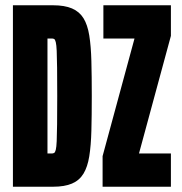

<svg xmlns="http://www.w3.org/2000/svg" viewBox="-20 -708 691 728"><path d="M29 0V-688H181Q225 -688 253 -676Q281 -664 296.5 -639Q312 -614 318.5 -573.5Q325 -533 326.5 -476Q328 -419 328 -344Q328 -269 326.5 -212.5Q325 -156 318.5 -115.5Q312 -75 296.5 -49.5Q281 -24 253 -12Q225 0 181 0ZM160 -126H176Q181 -126 185 -128Q189 -130 191.5 -140Q194 -150 195 -173Q196 -196 196.5 -237.5Q197 -279 197 -344Q197 -409 196.5 -450.5Q196 -492 195 -515Q194 -538 191.5 -548Q189 -558 185.5 -560Q182 -562 176 -562H160ZM369 0V-116L490 -562H372V-688H628V-572L507 -126H628V0Z"/></svg>

Font: Saira UltraCondensed Black
Style: Regular
Weight: 900
Width: 1
Designer: Hector Gatti with collaboration of the Omnibus-Type team
Foundry: Omnibus-Type
Version: Version 1.101